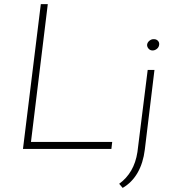

<svg xmlns="http://www.w3.org/2000/svg" viewBox="-20 -726 841 936"><path d="M179 -706H213L131 -34H527L523 0H92ZM561 170Q597 144 619.5 105.5Q642 67 650 15L700 -385H733L686 3Q678 69 650.5 116.5Q623 164 578 190ZM697 -507Q698 -519 708.5 -527.5Q719 -536 731 -535Q742 -535 749.5 -527.5Q757 -520 756 -509Q755 -496 745 -488Q735 -480 724 -480Q712 -480 704.5 -488.5Q697 -497 697 -507Z"/></svg>

Font: Josefin Sans ExtraLight
Style: Italic
Weight: 250
Italic angle: -7°
Designer: Santiago Orozco
Foundry: Typemade
Version: Version 2.000